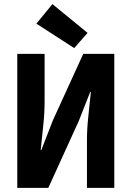

<svg xmlns="http://www.w3.org/2000/svg" viewBox="-20 -914 640 934"><path d="M64 0V-652H197V-421Q197 -363 190 -299.5Q183 -236 178 -184H181L237 -328L385 -652H536V0H403V-231Q403 -289 410 -351Q417 -413 422 -467H419L363 -325L215 0ZM341 -680 157 -799 235 -894 406 -754Z"/></svg>

Font: Source Code Pro
Style: Bold
Weight: 700
Monospace: yes
Designer: Paul D. Hunt, Teo Tuominen
Foundry: Adobe Systems Incorporated
Version: Version 2.030;PS 1.000;hotconv 16.6.51;makeotf.lib2.5.65220